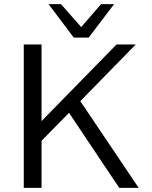

<svg xmlns="http://www.w3.org/2000/svg" viewBox="-20 -909 734 929"><path d="M215 -889H275L373 -778L469 -889H532L409 -727H337ZM95 0V-694H181V-323L544 -694H637L369 -420V-419L651 0H557L314 -363L181 -228V0Z"/></svg>

Font: CMU Sans Serif
Style: Medium
Weight: 500
Version: Version 0.7.0